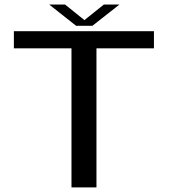

<svg xmlns="http://www.w3.org/2000/svg" viewBox="-20 -810 730 830"><path d="M289 0H397V-601H645.5V-675H40V-601H289ZM309 -698.5H379.5L496.5 -790.5H429L345 -723L261 -790.5H192.5Z"/></svg>

Font: Anybody SemiExpanded
Style: Regular
Weight: 400
Width: 6
Designer: Tyler Finck
Foundry: Etcetera Type Company
Version: Version 1.113;gftools[0.9.25]